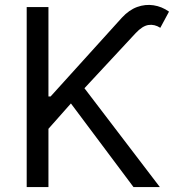

<svg xmlns="http://www.w3.org/2000/svg" viewBox="-20 -756 712 776"><path d="M87.9 0V-727.5H175.8V-366.2H184.6L472.7 -684.6Q501.5 -715.8 534.4 -727.8Q567.4 -739.7 600.8 -734.6Q634.3 -729.5 663.1 -709L627.9 -643.6Q604.5 -658.7 580.1 -655Q555.7 -651.4 528.3 -622.1L321.3 -399.4L626 0H519.5L266.6 -337.9L175.8 -235.4V0Z"/></svg>

Font: GitLab Sans
Style: Regular
Weight: 400
Designer: Rasmus Andersson
Foundry: Modifications by GitLab B.V., manufactured by rsms
Version: Version 4.000;git-c8fb6b7